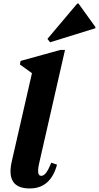

<svg xmlns="http://www.w3.org/2000/svg" viewBox="-20 -1046 557 1081"><path d="M147 15Q12 15 46 -136L160 -634L92 -683L96 -703L320 -765H346L201 -129Q184 -56 212 -56Q226 -56 239 -72.5Q252 -89 269 -130L301 -119Q265 15 147 15ZM262 -808 247 -827 415 -1026H422L517 -894V-887Z"/></svg>

Font: Platypi
Style: Bold Italic
Weight: 700
Italic angle: -13°
Designer: David Sargent
Foundry: Bolt Cutter Type
Version: Version 1.200; ttfautohint (v1.8.4.7-5d5b)